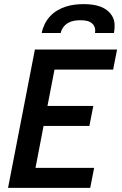

<svg xmlns="http://www.w3.org/2000/svg" viewBox="-20 -910 590 930"><path d="M19 0 149 -670H547L528 -573H244L210 -397H432L413 -300H191L152 -97H436L417 0ZM182 -750Q186 -771 196 -792Q206 -813 221.5 -830Q237 -847 257 -859Q277 -871 299 -878Q321 -885 342.5 -887.5Q364 -890 385 -890Q406 -890 426.5 -887.5Q447 -885 466 -878Q485 -871 500 -859Q515 -847 524.5 -830Q534 -813 535 -792Q536 -771 532 -750H440Q443 -765 438.5 -778Q434 -791 423 -799Q412 -807 398 -809.5Q384 -812 369 -812Q354 -812 339 -809.5Q324 -807 310 -799Q296 -791 286.5 -778Q277 -765 274 -750Z"/></svg>

Font: Lode
Style: Bold Italic
Weight: 700
Italic angle: -11°
Monospace: yes
Designer: Belleve Invis
Foundry: Belleve Invis
Version: Version 29.2.0; ttfautohint (v1.8.3)